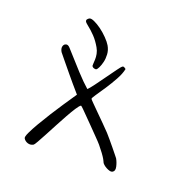

<svg xmlns="http://www.w3.org/2000/svg" viewBox="-181 -731 722 719"><g transform="rotate(-10 180.0 -372.0)"><path d="M305 -452Q292 -437 268 -422.5Q244 -408 220 -396Q196 -384 178 -375.5Q160 -367 160 -364Q160 -361 164 -346Q168 -331 173.5 -310.5Q179 -290 185 -268Q191 -246 195 -229Q197 -219 200 -203Q203 -187 205.5 -171Q208 -155 210 -142.5Q212 -130 212 -129Q212 -114 207 -98Q202 -82 191 -82Q185 -82 180 -87Q175 -92 171 -98.5Q167 -105 165 -111Q163 -117 163 -120Q163 -122 163.5 -126Q164 -130 164 -135Q164 -154 158 -190Q156 -201 150 -224Q144 -247 138 -271Q131 -299 122 -332Q118 -346 117 -346Q110 -346 93.5 -337.5Q77 -329 56 -316.5Q35 -304 12 -289.5Q-11 -275 -31 -262.5Q-51 -250 -65.5 -241.5Q-80 -233 -83 -233Q-96 -233 -104 -242Q-112 -251 -112 -262Q-112 -268 -95.5 -279.5Q-79 -291 -54.5 -305Q-30 -319 -1.5 -334Q27 -349 51.5 -361Q76 -373 92.5 -381Q109 -389 109 -389Q100 -435 94 -471Q89 -502 84.5 -528Q80 -554 80 -556Q80 -569 85.5 -575.5Q91 -582 98 -582Q109 -582 112 -567Q123 -513 132.5 -471Q142 -429 151 -403Q160 -405 182 -414.5Q204 -424 228 -435Q252 -446 271.5 -454.5Q291 -463 294 -463Q300 -463 301.5 -459Q303 -455 305 -452ZM254 -551Q254 -533 246.5 -518Q239 -503 229 -492.5Q219 -482 210 -476Q201 -470 197 -470Q194 -470 189.5 -474.5Q185 -479 185 -485Q185 -486 189 -492Q193 -498 198.5 -506.5Q204 -515 208 -526.5Q212 -538 212 -551Q212 -577 207 -597.5Q202 -618 194 -638Q193 -641 191.5 -645Q190 -649 190 -651Q190 -658 194.5 -660Q199 -662 204 -662Q211 -662 220 -649.5Q229 -637 236.5 -620Q244 -603 249 -583.5Q254 -564 254 -551Z"/></g></svg>

Font: Reenie Beanie
Style: Regular
Weight: 500
Designer: James Grieshaber
Foundry: James Grieshaber
Version: Version 1.000